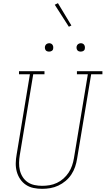

<svg xmlns="http://www.w3.org/2000/svg" viewBox="-20 -1185 667 1213"><path d="M246 8Q218 8 191.5 2.5Q165 -3 143.5 -17.5Q122 -32 107.5 -53.5Q93 -75 86 -100.5Q79 -126 79.5 -153.5Q80 -181 85 -208L169 -716H100V-735H261V-716H190L105 -205Q101 -181 100.5 -156.5Q100 -132 105.5 -109Q111 -86 123.5 -66.5Q136 -47 155 -34Q174 -21 198 -16Q222 -11 246 -11Q270 -11 293.5 -15Q317 -19 339.5 -29.5Q362 -40 381 -57Q400 -74 413.5 -94.5Q427 -115 435 -138Q443 -161 447 -185L535 -716H466V-735H627V-716H556L467 -182Q463 -156 454.5 -131Q446 -106 431 -83Q416 -60 394.5 -42Q373 -24 348.5 -12.5Q324 -1 298 3.5Q272 8 246 8Q246 8 246 8Q246 8 246 8ZM490 -859Q484 -859 478 -861Q472 -863 468.5 -868Q465 -873 464 -879Q463 -885 464 -891Q465 -896 467.5 -900Q470 -904 473.5 -906.5Q477 -909 481.5 -910.5Q486 -912 490 -912Q497 -912 502.5 -909.5Q508 -907 511.5 -902Q515 -897 516 -891Q517 -885 516 -879Q516 -874 513.5 -870Q511 -866 507 -863.5Q503 -861 499 -860Q495 -859 490 -859ZM290 -859Q284 -859 278 -861Q272 -863 268.5 -868Q265 -873 264 -879Q263 -885 264 -891Q265 -896 267.5 -900Q270 -904 273.5 -906.5Q277 -909 281.5 -910.5Q286 -912 290 -912Q297 -912 302.5 -909.5Q308 -907 311.5 -902Q315 -897 316 -891Q317 -885 316 -879Q316 -874 313.5 -870Q311 -866 307 -863.5Q303 -861 299 -860Q295 -859 290 -859ZM415 -1016 326 -1155 346 -1165 431 -1024Z"/></svg>

Font: Iosevka Curly Slab ThExObl
Style: Regular
Weight: 100
Width: 7
Italic angle: -9°
Monospace: yes
Designer: Belleve Invis
Foundry: Belleve Invis
Version: Version 11.1.0; ttfautohint (v1.8.3)